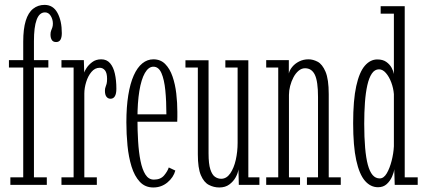

<svg xmlns="http://www.w3.org/2000/svg" viewBox="-20 -776 1779 806"><path d="M23.5 0V-31.5H77.5V-492.5H17.5V-523.5H77.5V-601Q77.5 -654.5 88 -688.8Q98.5 -723 119 -739.2Q139.5 -755.5 167 -755.5Q203 -755.5 221.2 -722Q239.5 -688.5 239.5 -637Q239.5 -619 233.8 -609.2Q228 -599.5 215.5 -599.5Q203 -599.5 197.5 -608.2Q192 -617 192 -630.5Q192 -640.5 194.5 -647Q197 -653.5 199.5 -660.2Q202 -667 202 -677Q202 -694.5 193 -709.2Q184 -724 169 -724Q157 -724 148.2 -716.2Q139.5 -708.5 133.8 -693Q128 -677.5 125.2 -655Q122.5 -632.5 122.5 -603V-523.5H183V-492.5H122.5V-31.5H176.5V0Z M238 0V-31.5H289V-492.5H238V-523.5H332L333.5 -471.5Q334.5 -476.5 343 -490Q351.5 -503.5 367 -515.2Q382.5 -527 405 -527Q428 -527 442 -510.8Q456 -494.5 462.2 -466.8Q468.5 -439 468.5 -403.5Q468.5 -382.5 462.2 -372Q456 -361.5 444 -361.5Q433.5 -361.5 427 -369.8Q420.5 -378 420.5 -395Q420.5 -404.5 423 -410.5Q425.5 -416.5 427.5 -424.2Q429.5 -432 429.5 -445Q429.5 -469.5 420.8 -480.5Q412 -491.5 398.5 -491.5Q378.5 -491.5 364 -474.2Q349.5 -457 341.8 -431.8Q334 -406.5 334 -383V-31.5H386.5V0Z M623.5 11Q589 11 566.8 -13Q544.5 -37 532.2 -76.8Q520 -116.5 515.2 -165Q510.5 -213.5 510.5 -262.5Q510.5 -327 518.5 -376.5Q526.5 -426 541.5 -459.5Q556.5 -493 577.5 -510Q598.5 -527 624 -527Q654 -527 673.5 -507.2Q693 -487.5 704.2 -455Q715.5 -422.5 720 -383.5Q724.5 -344.5 724.5 -306.5Q724.5 -295.5 724.5 -285.2Q724.5 -275 724 -265H550.5V-296H678.5Q678.5 -351.5 674 -396.8Q669.5 -442 657.8 -469Q646 -496 624 -496Q603.5 -496 588.2 -469.5Q573 -443 565 -394.2Q557 -345.5 557 -278Q557 -229 559.8 -183Q562.5 -137 569.8 -100.8Q577 -64.5 590.5 -43.2Q604 -22 626 -22Q654 -22 668.8 -39.5Q683.5 -57 688.5 -73L716 -60Q708.5 -31.5 683 -10.2Q657.5 11 623.5 11Z M900.5 11Q877.5 11 856.8 0.2Q836 -10.5 823.2 -40.5Q810.5 -70.5 810.5 -128V-492.5H758.5V-523H855.5V-132Q855.5 -88 863 -65Q870.5 -42 882.5 -33.8Q894.5 -25.5 908.5 -25.5Q931 -25.5 946.5 -48Q962 -70.5 969.8 -105Q977.5 -139.5 977.5 -176.5V-492.5H926V-523H1022.5V-31.5H1069V0H982.5L981 -65Q979 -49.5 969.5 -32Q960 -14.5 943 -1.8Q926 11 900.5 11Z M1097.5 0V-31.5H1148V-492.5H1097.5V-523.5H1192.5V-467.5Q1195.5 -481.5 1206.8 -495.2Q1218 -509 1235.8 -518Q1253.5 -527 1275 -527Q1294 -527 1313.5 -516.8Q1333 -506.5 1346.5 -475Q1360 -443.5 1360 -380.5V-31.5H1410.5V0H1268.5V-31.5H1315V-369Q1315 -434.5 1301.8 -462Q1288.5 -489.5 1260.5 -489.5Q1246 -489.5 1233.5 -479Q1221 -468.5 1212 -451.5Q1203 -434.5 1198 -415Q1193 -395.5 1193 -377.5V-31.5H1239.5V0Z M1567 10Q1535.5 10 1512 -17Q1488.5 -44 1475.5 -103.2Q1462.5 -162.5 1462.5 -259Q1462.5 -356 1475.5 -414.8Q1488.5 -473.5 1511.5 -500Q1534.5 -526.5 1564 -526.5Q1587 -526.5 1601.5 -516.2Q1616 -506 1623.8 -491.8Q1631.5 -477.5 1633.5 -465.5V-718.5H1578V-750H1679V-31.5H1733.5V0H1637L1635 -66Q1634 -53 1626 -34.8Q1618 -16.5 1603.5 -3.2Q1589 10 1567 10ZM1574 -27Q1591 -27 1603.5 -48.2Q1616 -69.5 1624 -100.8Q1632 -132 1633.5 -162V-381Q1631.5 -406 1622.5 -430Q1613.5 -454 1600 -469.5Q1586.5 -485 1571 -485Q1553 -485 1541 -467.2Q1529 -449.5 1522 -418.2Q1515 -387 1512 -345.8Q1509 -304.5 1509 -256.5Q1509 -199 1512.8 -155.8Q1516.5 -112.5 1524.2 -84Q1532 -55.5 1544.2 -41.2Q1556.5 -27 1574 -27Z"/></svg>

Font: Imbue Thin 10pt ExtraLight
Style: Regular
Weight: 250
Version: Version 1.102